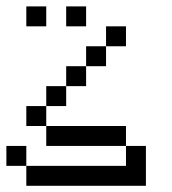

<svg xmlns="http://www.w3.org/2000/svg" viewBox="-20 -770 540 602"><path d="M375 -625V-687.5H312.5V-625H250V-562.5H187.5V-500H125V-437.5H62.5V-375H125V-312.5H375V-250H62.5V-187.5H437.5Q437.5 -187.5 437.5 -312.5H375V-375H125V-437.5H187.5V-500H250V-562.5H312.5V-625ZM125 -687.5V-750H62.5V-687.5ZM250 -687.5V-750H187.5V-687.5ZM62.5 -250V-312.5H0V-250Z"/></svg>

Font: CalcUnifontExMono
Style: Regular
Weight: 500
Version: Version 15.0.06